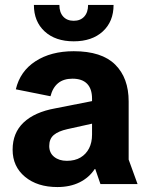

<svg xmlns="http://www.w3.org/2000/svg" viewBox="-20 -744 595 776"><path d="M212 12Q131 12 81 -29.5Q31 -71 31 -139Q31 -207 75.5 -249Q120 -291 203 -306L401 -345V-255L252 -222Q216 -214 197.5 -198.5Q179 -183 179 -154Q179 -126 199 -110Q219 -94 250 -94Q283 -94 305.5 -107.5Q328 -121 340 -144.5Q352 -168 352 -200V-345Q352 -385 332 -405.5Q312 -426 273 -426Q237 -426 215 -408Q193 -390 184 -355L44 -383Q61 -456 123.5 -496.5Q186 -537 278 -537Q391 -537 445.5 -483Q500 -429 500 -334V-99L536 0H386L365 -61H363Q340 -26 301.5 -7Q263 12 212 12ZM278 -577Q204 -577 160.5 -617Q117 -657 117 -724H220Q220 -694 235.5 -677Q251 -660 278 -660Q305 -660 320.5 -677Q336 -694 336 -724H439Q439 -657 395.5 -617Q352 -577 278 -577Z"/></svg>

Font: TikTok Sans 24pt
Style: Bold
Weight: 700
Version: Version 4.000